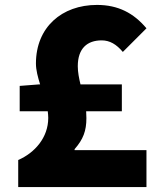

<svg xmlns="http://www.w3.org/2000/svg" viewBox="-20 -760 649 780"><path d="M283 -154C318 -194 331 -228 331 -280C331 -289 330 -299 330 -308H475V-417H307C301 -442 296 -467 296 -491C296 -564 335 -596 393 -596C426 -596 453 -580 479 -549L575 -645C523 -707 460 -740 374 -740C231 -740 126 -649 126 -502C126 -475 134 -446 143 -417H137L60 -411V-308H174C175 -299 176 -290 176 -281C176 -201 121 -139 54 -110V0H575V-150H283Z"/></svg>

Font: Noto Sans T Chinese Black
Style: Bold
Weight: 900
Designer: Ryoko NISHIZUKA (kana & ideographs); Paul D. Hunt (Latin, Greek & Cyrillic); Wenlong ZHANG (bopomofo); Sandoll Communica
Foundry: Adobe Systems Incorporated
Version: Version 1.000;PS 1;hotconv 1.0.78;makeotf.lib2.5.61930